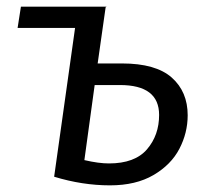

<svg xmlns="http://www.w3.org/2000/svg" viewBox="-20 -546 629 578"><path d="M545 -199Q545 -146 520 -98Q495 -50 442 -19Q389 12 311 12Q228 12 143 -14L206 -462H33L43 -526H301L298 -524L274 -355H347Q449 -355 497 -312.5Q545 -270 545 -199ZM459 -200Q459 -290 341 -290H265L234 -64Q277 -54 308 -54Q386 -54 422.5 -96.5Q459 -139 459 -200Z"/></svg>

Font: FiraGO Book
Style: Italic
Weight: 350
Italic angle: -8°
Designer: bBox Type GmbH
Foundry: bBox Type GmbH
Version: Version 1.001